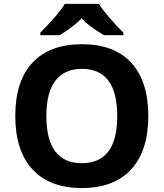

<svg xmlns="http://www.w3.org/2000/svg" viewBox="-20 -951 836 981"><path d="M737.8 -357.9Q737.8 -180.7 649.9 -85.4Q562 9.8 397.9 9.8Q233.9 9.8 146 -85.4Q58.1 -180.7 58.1 -358.9Q58.1 -537.1 146.2 -631.1Q234.4 -725.1 398.9 -725.1Q563.5 -725.1 650.6 -630.4Q737.8 -535.6 737.8 -357.9ZM216.8 -357.9Q216.8 -238.3 262.2 -177.7Q307.6 -117.2 397.9 -117.2Q579.1 -117.2 579.1 -357.9Q579.1 -599.1 398.9 -599.1Q308.6 -599.1 262.7 -538.3Q216.8 -477.5 216.8 -357.9ZM511.2 -771Q434.6 -816.4 397 -856.9Q358.9 -817.4 285.2 -771H186V-784.2Q278.3 -876.5 311 -931.2H485.4Q500.5 -905.8 537.8 -862.1Q575.2 -818.4 610.4 -784.2V-771Z"/></svg>

Font: Zoram GWebM
Style: Bold
Weight: 700
Foundry: Ascender Corporation
Version: Version 1.000